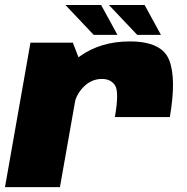

<svg xmlns="http://www.w3.org/2000/svg" viewBox="-34 -768 769 788"><path d="M437.5 -287.5H663Q690.5 -445.5 660.2 -521.8Q630 -598 498.5 -598Q380 -598 294.5 -537.5Q209 -477 193 -386.5L271 -340Q278.5 -381 310.2 -412.5Q342 -444 384.5 -444Q421 -444 438.2 -417.5Q455.5 -391 437.5 -287.5ZM-13.5 0H212L300.5 -500.5L265 -593H91ZM529 -625H626.5L559.5 -747.5H413ZM350.5 -625H448L381 -747.5H234.5Z"/></svg>

Font: Anybody Black
Style: Italic
Weight: 900
Italic angle: -10°
Designer: Tyler Finck
Foundry: Etcetera Type Company
Version: Version 1.113;gftools[0.9.25]